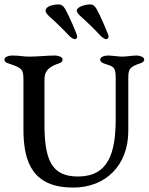

<svg xmlns="http://www.w3.org/2000/svg" viewBox="-20 -842 672 868"><path d="M327 -794C327 -786 336 -776 345 -768C366 -750 418 -699 432 -683C438 -676 452 -665 460 -665C465 -665 471 -670 471 -678C471 -685 431 -777 417 -801C407 -817 400 -822 387 -822C363 -822 327 -810 327 -794ZM275 -801C265 -817 258 -822 245 -822C214 -822 186 -811 186 -794C186 -785 194 -776 203 -768C224 -750 276 -699 290 -683C296 -676 310 -665 318 -665C324 -665 329 -670 329 -677C329 -687 289 -777 275 -801ZM560 -492C560 -531 569 -541 615 -556C624 -559 632 -564 632 -573C632 -585 612 -591 597 -591C582 -591 548 -586 533 -586C518 -586 483 -591 468 -591C453 -591 433 -585 433 -573C433 -564 441 -558 450 -555C492 -541 503 -542 503 -490V-304C503 -148 469 -44 332 -44C210 -44 181 -124 181 -284V-484C181 -524 205 -542 248 -556C257 -559 263 -564 263 -573C263 -585 243 -591 228 -591C194 -591 149 -586 114 -586C78 -586 74 -591 35 -591C20 -591 0 -585 0 -573C0 -564 7 -559 16 -556C79 -535 86 -530 86 -482V-256C86 -103 132 6 311 6C458 6 560 -95 560 -250Z"/></svg>

Font: EB Garamond SC 08
Style: Regular
Weight: 400
Version: Version 0.016